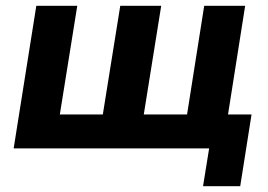

<svg xmlns="http://www.w3.org/2000/svg" viewBox="-20 -511 924 661"><path d="M679 130 700 0H27L105 -491H246L186 -117H334L394 -491H535L475 -117H624L683 -491H824L765 -117H846L807 130Z"/></svg>

Font: Nunito Sans ExtraBold
Style: Italic
Weight: 800
Italic angle: -9°
Designer: Vernon Adams
Foundry: Vernon Adams
Version: Version 3.006; ttfautohint (v1.8.3)